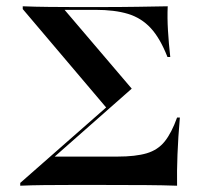

<svg xmlns="http://www.w3.org/2000/svg" viewBox="-20 -591 655 611"><path d="M44.4 0V-8.9L329 -258.9L321 -245.2L52.4 -562.1V-571Q91.9 -569.4 135.5 -569Q179 -568.5 220.2 -568.5H287.1Q364.5 -568.5 418.5 -569.4Q472.6 -570.2 513.7 -571Q512.1 -534.7 514.5 -494.4Q516.9 -454 521.8 -409.7H512.9Q489.5 -469.4 459.7 -501.6Q429.8 -533.9 387.5 -546.8Q345.2 -559.7 283.1 -559.7H185.5L399.2 -308.9L133.1 -74.2L150 -92.7H354Q411.3 -92.7 446.8 -103.2Q482.3 -113.7 504 -140.7Q525.8 -167.7 543.5 -216.9H552.4Q546.8 -153.2 544.8 -99.6Q542.7 -46 543.5 0Q499.2 -1.6 443.5 -2Q387.9 -2.4 312.1 -2.4H279Q241.9 -2.4 201.2 -2.4Q160.5 -2.4 120.6 -2Q80.6 -1.6 44.4 0Z"/></svg>

Font: Playfair 144pt SemiExpanded SemiBold
Style: Regular
Weight: 600
Width: 6
Designer: Claus Eggers Sørensen
Foundry: Claus Eggers Sørensen
Version: Version 2.203